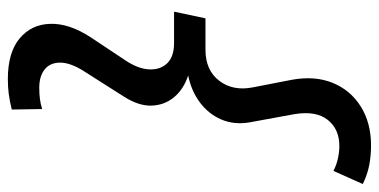

<svg xmlns="http://www.w3.org/2000/svg" viewBox="-258 -492 965 489"><g transform="rotate(90 224.5 -247.5)"><path d="M181.3 215Q113.7 215 77.8 185Q42 155 40.7 106.8Q39.3 58.7 75 4L133.3 -83.7Q155.3 -116.3 156.7 -144.8Q158 -173.3 141.2 -190.8Q124.3 -208.3 89.7 -208.3H9.7L26.7 -288.3H106.7Q159 -288.3 185.8 -323.5Q212.7 -358.7 202.3 -410L183 -509.3Q172.7 -567 191 -612.2Q209.3 -657.3 251 -683.7Q292.7 -710 350.7 -710Q376 -710 400 -705.5Q424 -701 448.7 -689L415.3 -614.3Q400 -622 383.3 -625.7Q366.7 -629.3 351.7 -629.3Q309 -629.3 285.3 -599.7Q261.7 -570 270.7 -515L291.7 -400.3Q298.3 -361 284.2 -328.3Q270 -295.7 240.5 -273.8Q211 -252 172.3 -244.3Q208 -232.3 228 -207.8Q248 -183.3 249 -150.8Q250 -118.3 226.3 -81L161.3 21.3Q139.7 55.3 139.5 81.2Q139.3 107 156.5 121Q173.7 135 203.3 135Q219.7 135 232.2 133.3Q244.7 131.7 257.7 127.7L259 205Q236 210.7 218.7 212.8Q201.3 215 181.3 215Z"/></g></svg>

Font: Red Hat Display VF
Style: Italic
Weight: 300
Italic angle: -12°
Designer: Pentagram, MCKL
Foundry: Pentagram, MCKL
Version: Version 1.010